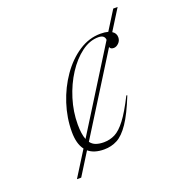

<svg xmlns="http://www.w3.org/2000/svg" viewBox="-130 -822 860 928"><g transform="rotate(-20 300.0 -357.5)"><path d="M108 0 188.5 -128.5Q163 -161.5 163 -223Q163 -295 186 -365.8Q209 -436.5 249.5 -494.5Q290 -552.5 342.8 -587.2Q395.5 -622 455 -622Q477.5 -622 494 -617.5L555 -715H577.5L511.5 -609.5Q530.5 -598 530.5 -576.5Q530.5 -559 518.2 -547Q506 -535 492.5 -535Q475.5 -535 472.5 -547.5L224 -150Q235 -135 252.2 -129Q269.5 -123 292 -123Q323 -123 349.8 -136.5Q376.5 -150 405.2 -187.8Q434 -225.5 471 -299L475.5 -297.5Q441.5 -212.5 411.2 -167.8Q381 -123 350 -106.5Q319 -90 281.5 -90Q230.5 -90 201.5 -114.5L130 0ZM439 -609.5Q394.5 -609.5 352.2 -578Q310 -546.5 276 -494Q242 -441.5 222 -377Q202 -312.5 202 -247Q202 -197 213.5 -168.5L473 -584Q471.5 -609.5 439 -609.5Z"/></g></svg>

Font: Newsreader Display ExtraLight
Style: Italic
Weight: 275
Italic angle: -17°
Designer: Hugues Gentile
Foundry: Production Type
Version: Version 1.001